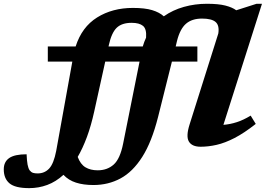

<svg xmlns="http://www.w3.org/2000/svg" viewBox="-186 -765 1409 1018"><path d="M67.5 -438.5V-518.5H215Q248 -622 329 -672.5Q410 -723 518.5 -723Q582.5 -723 621 -711.2Q659.5 -699.5 682.5 -678.5Q730 -712 789 -728.5Q848 -745 911 -745Q972 -745 1009 -735.5Q1046 -726 1066.5 -710.5L1174.5 -745H1203L998.5 -103Q1035 -106 1070.2 -117.5Q1105.5 -129 1143 -152L1170 -108Q1108.5 -59.5 1057.5 -33.2Q1006.5 -7 962.5 3Q918.5 13 878 13Q832 13 815.5 -14.5Q799 -42 819.5 -106L971.5 -587.5Q978 -630.5 957 -648.5Q936 -666.5 885.5 -666.5Q831.5 -666.5 800 -639Q768.5 -611.5 752.5 -548L745.5 -518.5H860.5V-438.5H725.5L652 -144.5Q618.5 -12 568.2 67Q518 146 453 181Q388 216 309.5 216Q256 216 216.5 203.2Q177 190.5 150.5 162Q110.5 198.5 64.8 215.5Q19 232.5 -31 232.5Q-105.5 232.5 -135.8 207Q-166 181.5 -166 133Q-166 93 -137.2 73Q-108.5 53 -45 53Q-43.5 87.5 -39.8 107.8Q-36 128 -28.5 138.5Q-20.5 148.5 -10.8 151.5Q-1 154.5 13.5 154.5Q50.5 154.5 74.8 128.5Q99 102.5 112 35L197.5 -438.5ZM391 -526 389.5 -518.5H571Q578 -543 588.5 -565.5Q592 -611.5 572.2 -627.8Q552.5 -644 512 -644Q460 -644 432.8 -617.8Q405.5 -591.5 391 -526ZM313.5 -173.5Q297 -98.5 274.8 -38.5Q252.5 21.5 226 67Q240.5 106 267 122Q293.5 138 332 138Q382.5 138 416.8 107.5Q451 77 467 -4.5L554 -438.5H372Z"/></svg>

Font: Newsreader Caption
Style: Bold Italic
Weight: 700
Italic angle: -17°
Designer: Hugues Gentile
Foundry: Production Type
Version: Version 1.001